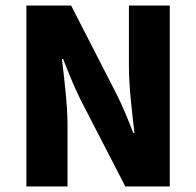

<svg xmlns="http://www.w3.org/2000/svg" viewBox="-20 -671 707 691"><path d="M75 0H223V-219C223 -297 211 -387 203 -459H207C227 -408 248 -356 270 -312L431 0H591V-651H444V-432C444 -355 456 -262 464 -192H460C440 -243 419 -295 396 -339L236 -651H75Z"/></svg>

Font: DAIFUKU Sans
Style: Bold
Weight: 700
Designer: Original font ‘Source Han Sans JP’ : Paul D. Hunt
Foundry: Daifuku
Version: Version 1.000